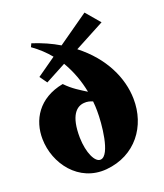

<svg xmlns="http://www.w3.org/2000/svg" viewBox="-150 -914 874 1026"><g transform="rotate(-20 287.0 -401.0)"><path d="M278 12C447 -3 545 -137 542 -293C540 -412 480 -543 350 -644L521 -735L453 -815L278 -692C235 -718 185 -740 130 -758L121 -739C159 -712 191 -682 217 -650L109 -574L139 -532L257 -595C292 -536 314 -473 326 -411C290 -434 252 -455 213 -496C69 -469 9 -364 11 -256C13 -116 117 26 278 12ZM201 -195C199 -323 243 -359 285 -362C303 -364 321 -359 334 -353C336 -334 337 -316 337 -298C338 -228 322 -51 266 -47C234 -44 203 -108 201 -195Z"/></g></svg>

Font: Sinistre Bold
Style: Regular
Weight: 900
Designer: Jules Durand
Foundry: Collletttivo
Version: Version 69.420;Glyphs 3.2 (3217)